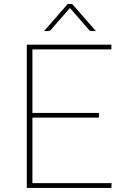

<svg xmlns="http://www.w3.org/2000/svg" viewBox="-20 -922 622 942"><path d="M527.5 -23.5 526.5 0H111.5V-703H526.5V-679.5H139V-368H465.5V-345H139V-23.5ZM450.5 -769.5H430.5Q427.5 -769.5 423.8 -770.5Q420 -771.5 416.5 -775.5L325.5 -880Q323.5 -881.5 323 -884Q322 -881.5 320.5 -880L229.5 -775.5Q226 -771.5 222.2 -770.5Q218.5 -769.5 215.5 -769.5H196L312.5 -902.5H334Z"/></svg>

Font: Lato 2
Style: Regular
Weight: 200
Designer: Lukasz Dziedzic with Adam Twardoch and Botio Nikoltchev
Foundry: tyPoland Lukasz Dziedzic
Version: Version 2.015; 2015-08-06; http://www.latofonts.com/